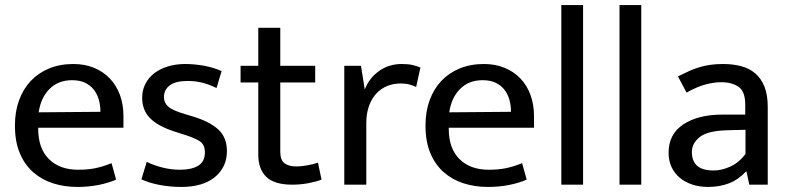

<svg xmlns="http://www.w3.org/2000/svg" viewBox="-20 -730 3116 759"><path d="M468 -225H131V-221Q131 -143 173.5 -101Q216 -59 289 -59Q327 -59 356.5 -65Q386 -71 421 -85L439 -20Q410 -7 370.5 1Q331 9 286 9Q235 9 190.5 -5Q146 -19 112 -48.5Q78 -78 58.5 -124Q39 -170 39 -234Q39 -289 55.5 -334Q72 -379 102 -410.5Q132 -442 174.5 -459.5Q217 -477 270 -477Q315 -477 351.5 -462Q388 -447 414 -420Q440 -393 454 -355Q468 -317 468 -271ZM377 -288Q377 -314 370.5 -336.5Q364 -359 350.5 -376Q337 -393 316 -403Q295 -413 265 -413Q210 -413 175.5 -378Q141 -343 133 -286Z M836 -382Q803 -398 776 -404Q749 -410 722 -410Q674 -410 651 -392.5Q628 -375 628 -346Q628 -325 644 -309.5Q660 -294 711 -279L741 -270Q808 -250 842.5 -218.5Q877 -187 877 -133Q877 -69 829.5 -30Q782 9 697 9Q652 9 610.5 1Q569 -7 539 -21L560 -90Q589 -76 623 -67.5Q657 -59 692 -59Q737 -59 763.5 -75Q790 -91 790 -128Q790 -160 767 -173.5Q744 -187 701 -200L670 -210Q605 -231 573.5 -262.5Q542 -294 542 -344Q542 -374 555 -399Q568 -424 590.5 -441Q613 -458 644 -467.5Q675 -477 712 -477Q747 -477 784.5 -470.5Q822 -464 856 -449Z M1226 -404H1088V-131Q1088 -96 1105.5 -84Q1123 -72 1151 -72Q1171 -72 1195 -76.5Q1219 -81 1237 -87L1251 -20Q1231 -12 1200 -6Q1169 0 1135 0Q1065 0 1033 -30.5Q1001 -61 1001 -119V-404H931V-470H1001V-620H1088V-470H1226Z M1341 0V-470H1407L1422 -376Q1439 -421 1478 -449Q1517 -477 1568 -477Q1594 -477 1611 -473Q1628 -469 1642 -463L1625 -386Q1613 -392 1598.5 -396Q1584 -400 1564 -400Q1535 -400 1510.5 -390Q1486 -380 1467.5 -360Q1449 -340 1438.5 -310.5Q1428 -281 1428 -243V0Z M2091 -225H1754V-221Q1754 -143 1796.5 -101Q1839 -59 1912 -59Q1950 -59 1979.5 -65Q2009 -71 2044 -85L2062 -20Q2033 -7 1993.5 1Q1954 9 1909 9Q1858 9 1813.5 -5Q1769 -19 1735 -48.5Q1701 -78 1681.5 -124Q1662 -170 1662 -234Q1662 -289 1678.5 -334Q1695 -379 1725 -410.5Q1755 -442 1797.5 -459.5Q1840 -477 1893 -477Q1938 -477 1974.5 -462Q2011 -447 2037 -420Q2063 -393 2077 -355Q2091 -317 2091 -271ZM2000 -288Q2000 -314 1993.5 -336.5Q1987 -359 1973.5 -376Q1960 -393 1939 -403Q1918 -413 1888 -413Q1833 -413 1798.5 -378Q1764 -343 1756 -286Z M2199 0V-710H2285V0Z M2429 0V-710H2515V0Z M2660 -428Q2684 -440 2705 -449.5Q2726 -459 2747 -465Q2768 -471 2790 -474Q2812 -477 2838 -477Q2877 -477 2909.5 -468.5Q2942 -460 2965.5 -440Q2989 -420 3002 -387.5Q3015 -355 3015 -306V0H2942L2931 -52H2929Q2898 -19 2861 -5Q2824 9 2779 9Q2745 9 2716.5 -0.5Q2688 -10 2667 -27.5Q2646 -45 2634.5 -70Q2623 -95 2623 -126Q2623 -200 2681.5 -238.5Q2740 -277 2836 -277H2926V-317Q2926 -368 2900 -386.5Q2874 -405 2830 -405Q2804 -405 2770.5 -396.5Q2737 -388 2694 -364ZM2927 -217 2853 -215Q2778 -213 2746.5 -188.5Q2715 -164 2715 -129Q2715 -108 2722 -93.5Q2729 -79 2740.5 -71Q2752 -63 2767.5 -59.5Q2783 -56 2800 -56Q2833 -56 2867 -71.5Q2901 -87 2927 -121Z"/></svg>

Font: Mukta Vaani
Style: Regular
Weight: 400
Designer: Noopur Datye, Girish Dalvi, Yashodeep Gholap, Pallavi Karambelkar
Foundry: Ek Type
Version: Version 2.538;PS 1.000;hotconv 16.6.51;makeotf.lib2.5.65220;